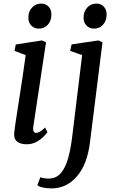

<svg xmlns="http://www.w3.org/2000/svg" viewBox="-20 -791 644 1066"><path d="M127 10Q93.5 10 74.5 -5.5Q55.5 -21 59 -53.5Q61.5 -78.5 68.8 -126.2Q76 -174 85.5 -234.5Q95 -295 104.8 -360Q114.5 -425 122.5 -485L60.5 -508.5L67.5 -544L213 -566.5L235.5 -556L165 -89Q162 -71 166.8 -62Q171.5 -53 180 -53Q190 -53 201.5 -59.8Q213 -66.5 230.5 -83L243.5 -57Q238.5 -50 223.2 -33.8Q208 -17.5 183.5 -3.8Q159 10 127 10ZM195.5 -632Q170 -632 153.2 -649.5Q136.5 -667 137.5 -695.5Q138 -728 158.2 -749.5Q178.5 -771 208.5 -771Q234.5 -771 250 -754Q265.5 -737 265.5 -711Q265.5 -676 245.8 -654Q226 -632 195.5 -632ZM479.5 -0.5Q464.5 122 406.8 188.5Q349 255 266 255Q240.5 255 218.2 250.2Q196 245.5 187.5 237L204 193Q210.5 196 223.8 198.2Q237 200.5 248.5 200.5Q293 200.5 319 168.8Q345 137 359 84.8Q373 32.5 380.5 -29.5L436 -485L369.5 -508.5L377.5 -544.5L527 -566.5L549 -556ZM502 -632Q476.5 -632 459.8 -649.5Q443 -667 444 -695.5Q444.5 -728 464.8 -749.5Q485 -771 515 -771Q541 -771 556.5 -754Q572 -737 572 -711Q572 -676 552.2 -654Q532.5 -632 502 -632Z"/></svg>

Font: Merriweather
Style: Italic
Weight: 400
Italic angle: -7.8°
Designer: Eben Sorkin
Foundry: Eben Sorkin
Version: Version 2.100